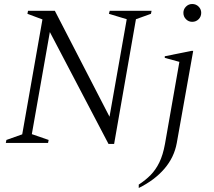

<svg xmlns="http://www.w3.org/2000/svg" viewBox="-20 -714 1068 959"><path d="M9 0 12 -15 91 -43 192 -617 117 -645 120 -660H254L527 -131L613 -618L524 -645L528 -660H737L734 -645L659 -618L550 5H522L229 -554L139 -44L223 -15L220 0ZM940 -605Q922 -605 909 -618Q896 -631 896 -650Q896 -668 909 -681Q922 -694 940 -694Q959 -694 972 -681Q985 -668 985 -650Q985 -631 972 -618Q959 -605 940 -605ZM673 225V208Q707 186 732.5 160Q758 134 776 97Q794 60 804 5L876 -405L803 -425V-433L937 -460H945L863 0Q850 72 801 129Q752 186 673 225Z"/></svg>

Font: Spectral Light
Style: Italic
Weight: 300
Italic angle: -10°
Designer: Jean-Baptiste Levee
Foundry: Production Type
Version: Version 2.001